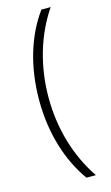

<svg xmlns="http://www.w3.org/2000/svg" viewBox="-148 -883 634 1100"><g transform="rotate(-15 169.5 -333.5)"><path d="M220 165H276C180 24 129 -150 129 -333C129 -520 181 -694 275 -832H220C125 -703 73 -527 73 -333C73 -141 125 32 220 165Z"/></g></svg>

Font: Noto Sans Devanagari UI Light
Style: Regular
Weight: 300
Designer: Jelle Bosma - Monotype Design Team
Foundry: Monotype Imaging Inc.
Version: Version 2.004